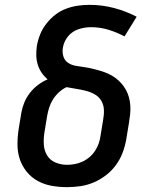

<svg xmlns="http://www.w3.org/2000/svg" viewBox="-20 -763 640 791"><path d="M256 8Q224 8 193 2.5Q162 -3 135.5 -17.5Q109 -32 90 -55.5Q71 -79 61.5 -107.5Q52 -136 52 -168Q52 -200 57 -232L68 -299Q72 -321 80.5 -341.5Q89 -362 103.5 -380.5Q118 -399 136.5 -413Q155 -427 176 -436Q162 -448 151.5 -463.5Q141 -479 135.5 -497Q130 -515 129.5 -534.5Q129 -554 132 -574Q136 -598 145.5 -621.5Q155 -645 171 -665.5Q187 -686 207.5 -702Q228 -718 252 -727Q276 -736 300.5 -739.5Q325 -743 349 -743Q401 -743 450 -730Q499 -717 543 -694L493 -613Q461 -630 426.5 -640.5Q392 -651 355 -651Q342 -651 329.5 -649Q317 -647 304.5 -643Q292 -639 280.5 -631.5Q269 -624 260.5 -613.5Q252 -603 246.5 -591Q241 -579 239 -566Q236 -548 241 -531Q246 -514 260 -504.5Q274 -495 291.5 -492Q309 -489 326.5 -486.5Q344 -484 361 -480Q378 -476 394.5 -471Q411 -466 426.5 -459Q442 -452 455.5 -442Q469 -432 480 -419.5Q491 -407 499 -392.5Q507 -378 511.5 -361Q516 -344 517 -326.5Q518 -309 516 -291Q514 -273 511 -255L500 -188Q495 -160 485 -133.5Q475 -107 457.5 -83Q440 -59 416.5 -41Q393 -23 366 -11.5Q339 0 311 4Q283 8 256 8ZM256 -84Q272 -84 288 -87Q304 -90 319.5 -97Q335 -104 348.5 -115.5Q362 -127 371.5 -141.5Q381 -156 386.5 -171.5Q392 -187 394 -203L405 -270Q409 -291 408 -311.5Q407 -332 397 -348.5Q387 -365 370 -374.5Q353 -384 333.5 -389Q314 -394 294 -397Q274 -400 254 -404Q237 -396 222.5 -382.5Q208 -369 198 -353Q188 -337 182.5 -319.5Q177 -302 174 -284L163 -217Q159 -192 160.5 -167.5Q162 -143 174 -123Q186 -103 208.5 -93.5Q231 -84 256 -84Z"/></svg>

Font: Iosevka Curly SmBdExObl
Style: Regular
Weight: 600
Width: 7
Italic angle: -9°
Monospace: yes
Designer: Belleve Invis
Foundry: Belleve Invis
Version: Version 11.1.0; ttfautohint (v1.8.3)